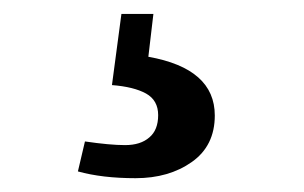

<svg xmlns="http://www.w3.org/2000/svg" viewBox="-20 -28 440 278"><path d="M161.1 182.1Q183.6 182.1 196.3 170.9Q209 160.2 209 138.7Q209 117.2 191.4 107.4Q173.8 97.7 142.1 95.2L155.8 -7.8H202.1L194.8 54.2Q291 71.3 291 139.2Q291 183.1 257.8 206.5Q224.6 230 176.3 230Q127.9 230 92.8 220.2L103 176.8Q139.2 182.1 161.1 182.1Z"/></svg>

Font: SourceSerifPro-Bold
Style: Bold
Weight: 700
Designer: Frank Grießhammer
Foundry: Adobe Systems Incorporated
Version: Version 1.014;PS Version 1.0;hotconv 1.0.73;makeotf.lib2.5.5